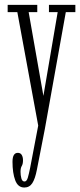

<svg xmlns="http://www.w3.org/2000/svg" viewBox="-20 -544 340 814"><path d="M83 251Q56 251 44.5 220.2Q33 189.5 33 142Q33 104 55.5 104Q67 104 72.2 113Q77.5 122 77.5 135.5Q77.5 151 72.2 159.8Q67 168.5 67 184.5Q67 198.5 70.5 212Q74 225.5 84 225.5Q93 225.5 97.8 209.8Q102.5 194 108 166.5L142 -11.5L53.5 -492.5H12.5V-523.5H138V-492.5H101.5L164 -137.5L224.5 -492.5H187.5V-523.5H299.5V-492.5H259L170 3.5L136.5 175Q129 214 117 232.5Q105 251 83 251Z"/></svg>

Font: Imbue 10pt ExtraLight
Style: Regular
Weight: 200
Designer: Tyler Finck
Foundry: Etcetera Type Company
Version: Version 1.102; ttfautohint (v1.8.3)